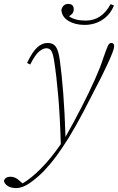

<svg xmlns="http://www.w3.org/2000/svg" viewBox="-107 -712 602 979"><path d="M-25 247Q-50 247 -66.5 237Q-83 227 -87 211Q-81 189 -53 189Q-29 189 -7 210L8 223Q32 209 54 191Q76 173 101 148Q127 122 152.5 90.5Q178 59 203 23Q199 -117 190 -221.5Q181 -326 169 -402Q163 -440 154.5 -453Q146 -466 129 -466Q113 -466 93 -450Q73 -434 47 -383L31 -391Q58 -448 83 -470.5Q108 -493 136 -493Q164 -493 177.5 -474Q191 -455 198 -405Q208 -333 215.5 -236Q223 -139 227 -14Q270 -90 309 -166Q348 -242 377 -307Q406 -372 419 -414Q436 -463 443 -478Q450 -493 460 -493Q475 -493 475 -477Q475 -472 473 -463.5Q471 -455 465 -440Q456 -417 443.5 -390Q431 -363 411 -322Q359 -220 319 -143.5Q279 -67 243 -9Q210 44 180 84.5Q150 125 115 162Q81 196 44.5 221.5Q8 247 -25 247ZM324 -585Q276 -585 242 -605.5Q208 -626 206 -662Q214 -692 241 -692Q269 -692 269 -664Q269 -642 245 -629Q275 -607 330 -607Q412 -607 457 -691L474 -684Q455 -637 415 -611Q375 -585 324 -585Z"/></svg>

Font: Source Serif 4 SmText ExtraLight
Style: Italic
Weight: 200
Italic angle: -12°
Designer: Frank Grießhammer
Foundry: Adobe
Version: Version 4.005;hotconv 1.1.0;makeotfexe 2.6.0